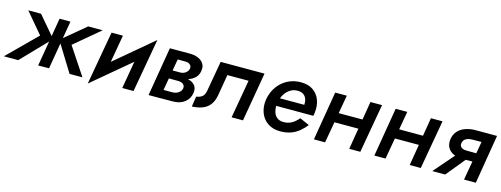

<svg xmlns="http://www.w3.org/2000/svg" viewBox="-50 -1102 4545 1742"><g transform="rotate(15 2222.5 -230.5)"><path d="M637 -460 415 -275 585 0H706L534 -259L773 -460ZM470 -460H368L290 0L392 -1ZM194 -460H74L237 -267L-32 0H103L359 -266Z M1242 -357 1275 -503 800 -103 767 42ZM963 -460H856L767 42L897 -84ZM1275 -503 1145 -377 1080 0H1186Z M1428 -240 1422 -194 1554 -193Q1570 -193 1582 -189Q1594 -185 1602 -178Q1610 -171 1613.5 -161Q1617 -151 1615 -139Q1610 -113 1585.5 -96.5Q1561 -80 1528 -80H1402L1388 0L1555 -1Q1623 -1 1666 -35.5Q1709 -70 1716 -125Q1722 -169 1701.5 -194Q1681 -219 1645 -229.5Q1609 -240 1567 -240ZM1427 -221H1563Q1603 -222 1640 -234Q1677 -246 1702 -271Q1727 -296 1733 -335Q1740 -378 1721 -405.5Q1702 -433 1668.5 -446.5Q1635 -460 1595 -460H1466L1453 -381L1576 -380Q1593 -380 1605.5 -373Q1618 -366 1624.5 -354.5Q1631 -343 1628 -328Q1625 -312 1613.5 -299Q1602 -286 1586 -279Q1570 -272 1551 -272H1434ZM1404 -460 1327 0H1432L1513 -460Z M2293 -460H1881L1831 -175Q1824 -135 1802 -118.5Q1780 -102 1748 -98L1733 -1Q1793 -4 1834.5 -21Q1876 -38 1901.5 -72Q1927 -106 1937 -160L1971 -360H2170L2107 0H2214Z M2426 -205H2820Q2822 -213 2823 -221Q2824 -229 2825 -235Q2833 -302 2813.5 -354.5Q2794 -407 2749 -438.5Q2704 -470 2634 -470Q2571 -470 2519 -445.5Q2467 -421 2430.5 -377.5Q2394 -334 2377 -279Q2373 -267 2370.5 -255Q2368 -243 2366 -230Q2358 -166 2378.5 -111.5Q2399 -57 2446 -24.5Q2493 8 2562 9Q2618 9 2661.5 -6Q2705 -21 2739.5 -49.5Q2774 -78 2802 -113L2712 -153Q2695 -133 2674 -116Q2653 -99 2628 -89.5Q2603 -80 2573 -80Q2533 -80 2509 -100.5Q2485 -121 2476.5 -155.5Q2468 -190 2473 -230L2480 -258Q2488 -294 2508.5 -323.5Q2529 -353 2559 -371Q2589 -389 2627 -388Q2661 -387 2680.5 -372.5Q2700 -358 2708.5 -334Q2717 -310 2715 -280H2437Z M2960 -198H3305L3320 -288H2975ZM3288 -460 3212 0H3316L3397 -460ZM2957 -460 2880 0H2985L3066 -460Z M3528 -198H3873L3888 -288H3543ZM3856 -460 3780 0H3884L3965 -460ZM3525 -460 3448 0H3553L3634 -460Z M4113 0 4299 -227H4189L3992 0ZM4401 0 4477 -460H4371L4290 0ZM4376 -259 4242 -260Q4222 -260 4207.5 -266Q4193 -272 4185.5 -284Q4178 -296 4182 -315Q4185 -334 4197.5 -346.5Q4210 -359 4229 -364.5Q4248 -370 4269 -370L4397 -371L4411 -460H4267Q4222 -459 4180.5 -444.5Q4139 -430 4111 -399.5Q4083 -369 4076 -321Q4070 -272 4090 -240Q4110 -208 4147 -192.5Q4184 -177 4228 -177L4364 -178Z"/></g></svg>

Font: Jost Medium
Style: Italic
Weight: 500
Italic angle: -5°
Version: Version 3.710